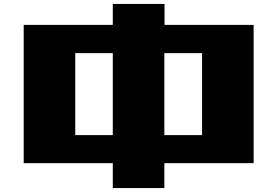

<svg xmlns="http://www.w3.org/2000/svg" viewBox="-20 -826 1404 972"><path d="M100 0V-700H551V-806H813V-700H1264V0H812V126H551V0ZM361 -142H551V-557H361ZM812 -142H1003V-557H812Z"/></svg>

Font: Stalinist One
Style: Regular
Weight: 400
Designer: Jovanny Lemonad
Foundry: Alexey Maslov, Jovanny Lemonad
Version: Version 3.004